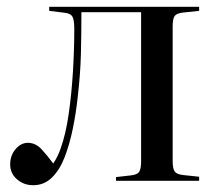

<svg xmlns="http://www.w3.org/2000/svg" viewBox="-20 -533 652 566"><path d="M78 13Q50 13 30 -4.5Q10 -22 10 -48Q10 -75 26 -93.5Q42 -112 62 -112Q85 -112 102.5 -93Q120 -74 137 -51Q151 -72 159 -96Q174 -138 182.5 -197Q191 -256 195 -321.5Q199 -387 199 -447Q199 -473 194 -483Q189 -493 173 -495L125 -501V-513H567V-501L520 -496Q501 -494 495 -486Q489 -478 489 -455V-58Q489 -36 495 -27.5Q501 -19 520 -17L567 -12V0H322V-11L366 -16Q385 -18 390.5 -27Q396 -36 396 -58V-497H220Q220 -434 218.5 -374Q217 -314 209 -246Q204 -199 194.5 -153Q185 -107 170.5 -69.5Q156 -32 133 -9.5Q110 13 78 13Z"/></svg>

Font: Literata 72pt
Style: Regular
Weight: 400
Designer: Latin by Veronika Burian and Jose Scaglione. Greek by Irene Vlachou. Cyrillic by Vera Evstafieva.
Foundry: TypeTogether
Version: Version 3.002